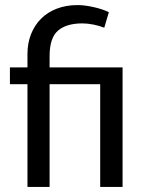

<svg xmlns="http://www.w3.org/2000/svg" viewBox="-20 -735 565 755"><path d="M374 0V-404H175V0H88V-404H19V-470H88V-523Q88 -565 102 -600.5Q116 -636 141.5 -661.5Q167 -687 203.5 -701Q240 -715 285 -715Q313 -715 348.5 -707Q384 -699 408 -687L390 -626Q370 -634 347 -638.5Q324 -643 304 -643Q241 -643 208 -614.5Q175 -586 175 -514V-470H462V0Z"/></svg>

Font: Ek Mukta
Style: Regular
Weight: 400
Designer: Girish Dalvi and Yashodeep Gholap
Foundry: Ek Type
Version: Version 2.538;PS 1.001;hotconv 16.6.51;makeotf.lib2.5.65220;